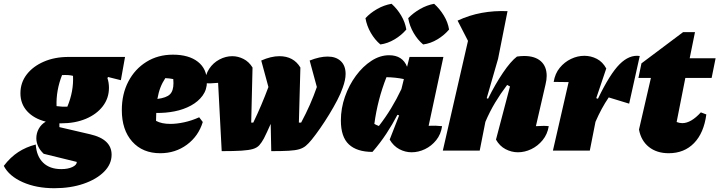

<svg xmlns="http://www.w3.org/2000/svg" viewBox="-88 -796 3803 1015"><path d="M235 -144Q230 -144 226 -144V-124L389 -86Q502 -60 502 22Q502 72 462 112Q422 152 353.5 175.5Q285 199 199 199Q104 199 32 167Q-40 135 -68 81Q-33 35 8.5 8Q50 -19 101 -32Q105 30 140 64Q175 98 236 98Q271 98 294.5 87Q318 76 318 60L143 17Q123 -2 113.5 -23Q104 -44 104 -65Q104 -92 117 -115.5Q130 -139 154 -153Q91 -169 55.5 -208Q20 -247 20 -303Q20 -359 53 -402Q86 -445 143.5 -470Q201 -495 274 -495H573L551 -372L483 -389L480 -383Q488 -359 488 -332Q488 -277 455.5 -234.5Q423 -192 366 -168Q309 -144 235 -144ZM268 -232Q302 -313 298 -395Q276 -401 240 -399Q208 -318 211 -235Q240 -231 268 -232Z M759 14Q666 14 611 -47.5Q556 -109 556 -214Q556 -299 590.5 -365Q625 -431 686 -469Q747 -507 826 -507Q910 -507 958 -469.5Q1006 -432 1006 -364Q1006 -322 983 -290.5Q960 -259 921.5 -238Q883 -217 835.5 -207.5Q788 -198 738 -199Q737 -182 737 -163Q737 -159 737 -157Q766 -141 813 -141Q846 -141 885.5 -149.5Q925 -158 965 -176L984 -151Q961 -76 900 -31Q839 14 759 14ZM829 -356Q829 -367 828 -378Q808 -382 786 -383Q770 -359 760 -333Q750 -307 744 -273Q792 -279 810.5 -297.5Q829 -316 829 -356Z M1084 3 1065 -358Q1042 -356 1026 -355.5Q1010 -355 995 -357Q997 -401 1018 -432.5Q1039 -464 1072 -481.5Q1105 -499 1140 -499Q1170 -499 1199 -484.5Q1228 -470 1247 -439L1240 -148H1251Q1295 -239 1331 -336L1293 -476Q1345 -499 1389 -499Q1464 -499 1500 -439L1492 -148H1504Q1555 -243 1587 -336L1549 -476Q1602 -497 1644 -497Q1688 -497 1713.5 -473Q1739 -449 1739 -405Q1739 -374 1724 -333Q1714 -303 1695 -266.5Q1676 -230 1652.5 -191.5Q1629 -153 1605 -118.5Q1581 -84 1560 -58Q1543 -37 1528.5 -25Q1514 -13 1493.5 -7Q1473 -1 1438 1Q1403 3 1346 3L1343 -141Q1333 -118 1323.5 -98Q1314 -78 1307 -64Q1295 -42 1283 -28.5Q1271 -15 1249.5 -8.5Q1228 -2 1189 0.5Q1150 3 1084 3Z M1881 7Q1799 7 1756.5 -32.5Q1714 -72 1714 -159Q1714 -223 1735.5 -284.5Q1757 -346 1793.5 -395.5Q1830 -445 1875.5 -474.5Q1921 -504 1969 -504Q2040 -504 2064 -443L2077 -495H2256L2178 -131Q2214 -133 2249 -129Q2243 -86 2218 -55Q2193 -24 2158.5 -7.5Q2124 9 2088 9Q2054 9 2023 -7.5Q1992 -24 1972 -58L2022 -186L2013 -189Q1987 -139 1954.5 -89.5Q1922 -40 1881 7ZM1891 -141Q1903 -134 1915 -130Q1950 -175 1979.5 -223.5Q2009 -272 2034 -325L2047 -378Q2004 -387 1955 -388Q1908 -269 1891 -141ZM1982 -776Q2012 -749 2033 -713.5Q2054 -678 2060 -640Q2035 -610 1998 -588Q1961 -566 1923 -561Q1894 -585 1872.5 -622Q1851 -659 1844 -700Q1870 -728 1906 -748.5Q1942 -769 1982 -776ZM2207 -776Q2237 -749 2258.5 -713.5Q2280 -678 2286 -640Q2261 -610 2224.5 -588Q2188 -566 2149 -561Q2120 -585 2098.5 -622Q2077 -659 2070 -700Q2097 -728 2133 -748.5Q2169 -769 2207 -776Z M2253 0 2386 -580 2331 -687Q2393 -716 2459 -728Q2525 -740 2595 -737L2545 -485L2485 -277L2492 -274Q2530 -351 2571 -411.5Q2612 -472 2645 -497Q2665 -500 2683 -500Q2740 -500 2771 -472.5Q2802 -445 2802 -395Q2802 -374 2796 -350L2745 -129Q2771 -130 2784 -130.5Q2797 -131 2813 -129Q2806 -86 2780.5 -55Q2755 -24 2720.5 -7.5Q2686 9 2650 9Q2616 9 2584.5 -7.5Q2553 -24 2534 -58L2608 -339Q2600 -344 2593 -347Q2558 -301 2529.5 -253.5Q2501 -206 2478 -152L2448 0Z M2835 0 2918 -362Q2893 -362 2839 -363Q2846 -407 2871 -437.5Q2896 -468 2930.5 -484.5Q2965 -501 3001 -501Q3036 -501 3067 -485Q3098 -469 3117 -434L3064 -277L3073 -274Q3136 -405 3187.5 -456.5Q3239 -508 3294 -500L3238 -248L3130 -281Q3091 -224 3060 -152L3030 0Z M3447 14Q3384 14 3342.5 -19Q3301 -52 3290 -111L3353 -384H3287L3303 -461L3523 -626H3586L3558 -488H3695L3674 -384H3535L3489 -151Q3504 -145 3519 -145Q3565 -145 3617 -202L3646 -191Q3633 -93 3581 -39.5Q3529 14 3447 14Z"/></svg>

Font: Piazzolla Black
Style: Italic
Weight: 900
Italic angle: -11.3°
Designer: Juan Pablo del Peral
Foundry: Huerta Tipografica
Version: Version 1.330